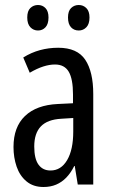

<svg xmlns="http://www.w3.org/2000/svg" viewBox="-20 -738 456 768"><path d="M213 -547Q289 -547 321 -499Q353 -451 353 -362V0H291L279 -74H277Q263 -46 245 -27.5Q227 -9 204.5 0.5Q182 10 154 10Q113 10 86 -12.5Q59 -35 46.5 -71.5Q34 -108 34 -150Q34 -230 80 -274Q126 -318 211 -322L272 -325V-360Q272 -422 255 -451Q238 -480 200 -480Q178 -480 153 -472Q128 -464 99 -447L73 -508Q105 -528 140 -537.5Q175 -547 213 -547ZM225 -263Q170 -260 143.5 -232.5Q117 -205 117 -152Q117 -103 134 -79.5Q151 -56 182 -56Q224 -56 248.5 -97.5Q273 -139 273 -212V-266ZM89 -668Q89 -694 101.5 -706Q114 -718 132 -718Q150 -718 162 -705.5Q174 -693 174 -668Q174 -642 162 -629Q150 -616 132 -616Q114 -616 101.5 -629Q89 -642 89 -668ZM252 -668Q252 -694 264.5 -706Q277 -718 295 -718Q313 -718 325.5 -705.5Q338 -693 338 -668Q338 -642 325.5 -629Q313 -616 295 -616Q276 -616 264 -629Q252 -642 252 -668Z"/></svg>

Font: Noto Sans Arabic ExtraCondensed
Style: Regular
Weight: 400
Width: 2
Designer: Monotype Design Team, Nadine Chahine, Nizar Qandah and Khaled Hosny
Foundry: Monotype Imaging Inc.
Version: Version 2.012